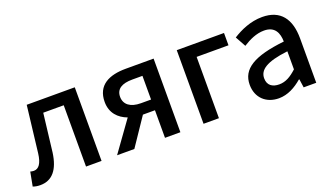

<svg xmlns="http://www.w3.org/2000/svg" viewBox="-58 -949 2322 1348"><g transform="rotate(-20 1103.0 -275.5)"><path d="M65 13C154 13 206 -50 223 -172C235 -268 246 -364 257 -458H410V0H526V-550H167C153 -434 140 -318 126 -203C117 -128 92 -97 56 -97C46 -97 38 -99 30 -101L10 4C27 10 43 13 65 13Z M1000 0H1115V-550H907C783 -550 688 -507 688 -381C688 -298 738 -248 803 -224L642 0H771L910 -206H1000ZM924 -286C847 -286 802 -320 802 -378C802 -437 847 -463 924 -463H1000V-286Z M1288 0H1403V-458H1641V-550H1288Z M1848 13C1914 13 1973 -20 2023 -63H2027L2036 0H2130V-331C2130 -477 2067 -564 1930 -564C1842 -564 1765 -528 1708 -492L1751 -414C1798 -444 1852 -470 1910 -470C1991 -470 2014 -414 2015 -350C1786 -325 1686 -264 1686 -146C1686 -49 1753 13 1848 13ZM1883 -78C1834 -78 1797 -100 1797 -154C1797 -216 1852 -258 2015 -277V-142C1970 -101 1931 -78 1883 -78Z"/></g></svg>

Font: Noto Sans JP Medium
Style: Regular
Weight: 500
Designer: Ryoko NISHIZUKA  (kana, bopomofo & ideographs); Paul D. Hunt (Latin, Greek & Cyrillic); Sandoll Communications , Soo-you
Foundry: Adobe
Version: Version 2.002;hotconv 1.0.116;makeotfexe 2.5.65601